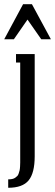

<svg xmlns="http://www.w3.org/2000/svg" viewBox="-39 -743 262 913"><path d="M70.8 -723.1H112.8L203.1 -556.2H157.2L91.8 -649.9L26.9 -556.2H-19ZM57.1 -445.8H37.1V-485.8H126V0Q126 79.6 97.2 114.7Q68.4 149.9 0 149.9V109.9Q10.7 109.9 19 108.2Q27.3 106.4 33.2 102.3Q39.1 98.1 43.2 94Q47.4 89.8 50 81.5Q52.7 73.2 54.2 67.4Q55.7 61.5 56.4 49.3Q57.1 37.1 57.1 30Q57.1 22.9 57.1 7.8Z"/></svg>

Font: Margherita
Style: Regular
Weight: 400
Designer: James Puckett
Foundry: Dunwich Type Founders
Version: Version 1.008;hotconv 1.0.109;makeotfexe 2.5.65596